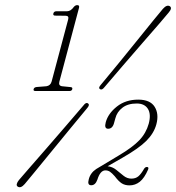

<svg xmlns="http://www.w3.org/2000/svg" viewBox="-20 -732 704 768"><path d="M201 -669.5Q191 -669.5 193.5 -678.5Q196 -687 206 -687H248.5Q263 -687 275.5 -704.5Q281.5 -711.5 289 -711.5Q299 -711.5 296 -700.5L217.5 -405.5Q213 -389 228.5 -387L263.5 -383.5Q271 -382.5 269 -375Q266.5 -368 258.5 -368H121.5Q112.5 -368 114.5 -375.5Q116.5 -383 127 -384L165.5 -387Q182 -389.5 186.5 -406L252.5 -653.5Q257 -669 242.5 -669ZM398 -383.5Q387.5 -370 380 -375.5Q372 -380.5 383.5 -393Q417 -433 455.8 -480.5Q494.5 -528 531 -573.2Q567.5 -618.5 594.5 -651.8Q621.5 -685 631.5 -696.5Q647.5 -714.5 659.5 -707Q670 -699.5 654.5 -681.5Q645.5 -670 617.2 -637.5Q589 -605 550.5 -560.8Q512 -516.5 471.8 -469.8Q431.5 -423 398 -383.5ZM314 -310.5Q324 -324 332 -318.5Q340 -313 329.5 -300.5Q297.5 -262 258.8 -215Q220 -168 182.8 -122.2Q145.5 -76.5 117.5 -42.5Q89.5 -8.5 79 4Q63 22.5 51 14.5Q45.5 11 47.2 3.8Q49 -3.5 55.5 -11.5Q65.5 -23.5 94.8 -57Q124 -90.5 163 -135.2Q202 -180 242 -226.5Q282 -273 314 -310.5ZM335 -14.5Q341.5 -40.5 365 -56L455 -110Q510 -142.5 537.2 -171Q564.5 -199.5 575 -237.5Q585 -275.5 571.5 -296.8Q558 -318 527 -318Q491.5 -318 469.8 -301.2Q448 -284.5 441.5 -259L436.5 -241Q430.5 -217 412.5 -217Q396 -217 403 -243Q412.5 -278 447.5 -305.8Q482.5 -333.5 533 -333.5Q580.5 -333.5 598.5 -305Q616.5 -276.5 605.5 -235Q596 -199.5 565.8 -169Q535.5 -138.5 469 -100.5L410.5 -67Q429.5 -65 444.8 -52.8Q460 -40.5 474.2 -29Q488.5 -17.5 505.5 -17.5Q522.5 -17.5 533.5 -26.8Q544.5 -36 557 -58Q562.5 -65 569 -64Q576 -63 572.5 -54Q557.5 -19.5 539.2 -5Q521 9.5 498 9.5Q480 9.5 467.2 1.5Q454.5 -6.5 439 -27Q428 -39.5 420 -45Q412 -50.5 401.5 -50.5Q381 -50.5 369.5 -13.5Q361.5 9 345 9Q328.5 9 335 -14.5Z"/></svg>

Font: Fraunces 72pt S050 Thin
Style: Italic
Weight: 100
Italic angle: -16°
Version: Version 1.000; ttfautohint (v1.8.3)